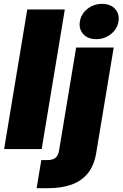

<svg xmlns="http://www.w3.org/2000/svg" viewBox="-20 -777 639 1001"><path d="M317.9 -727.5 197.3 0H1.5L122.1 -727.5ZM377 -529.3H572.8L481.9 18.6Q471.2 85 438.5 125.7Q405.8 166.5 353.3 185.3Q300.8 204.1 230.5 204.1H170.9L195.3 57.6H225.6Q255.4 57.6 269.5 45.7Q283.7 33.7 288.1 6.3ZM481.4 -572.8Q438.5 -572.8 414.3 -599.1Q390.1 -625.5 396.5 -665Q402.8 -704.6 435.8 -730.7Q468.8 -756.8 512.2 -756.8Q555.7 -756.8 579.8 -730.7Q604 -704.6 597.7 -665Q591.3 -625.5 558.1 -599.1Q524.9 -572.8 481.4 -572.8Z"/></svg>

Font: Inter 24pt Black
Style: Italic
Weight: 900
Italic angle: -9.3988°
Designer: Rasmus Andersson
Foundry: rsms
Version: Version 4.001;git-66647c0bb